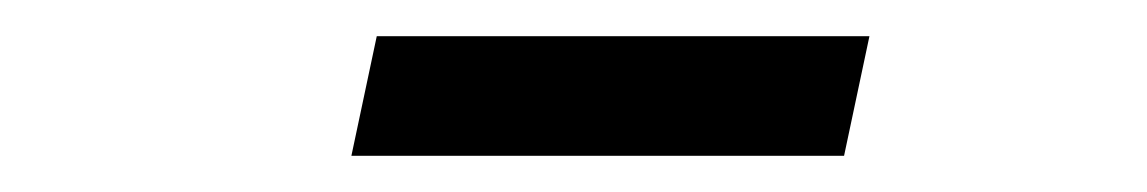

<svg xmlns="http://www.w3.org/2000/svg" viewBox="-20 -725 633 106"><path d="M174 -639 188 -705H460L446 -639Z"/></svg>

Font: IBM Plex Sans
Style: Italic
Weight: 400
Italic angle: -11.31°
Designer: Mike Abbink, Paul van der Laan, Pieter van Rosmalen
Foundry: Bold Monday
Version: Version 3.201